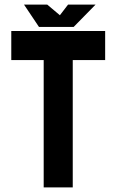

<svg xmlns="http://www.w3.org/2000/svg" viewBox="-20 -819 509 839"><path d="M301.8 -701.2 397.5 -798.8H277.3L241.7 -752.4L186.5 -798.8H85L150.4 -701.2ZM439.5 -683.6H29.3V-556.6H170.9V0H297.9V-556.6H439.5Z"/></svg>

Font: Saman Dere
Style: Regular
Weight: 400
Designer: Tuna Ça_lar Gümü_
Foundry: Tuna Ça_lar Gümü_
Version: Version 1.001;hotconv 1.0.109;makeotfexe 2.5.65596